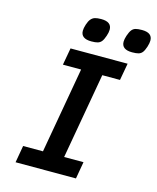

<svg xmlns="http://www.w3.org/2000/svg" viewBox="-135 -1029 915 1121"><g transform="rotate(15 322.5 -468.5)"><path d="M86.5 -103H206.5L298 -622H188L206.5 -725H551.5L533 -622H426L334.5 -103H451.5L433.5 0H68.5ZM249 -843.5Q249 -858.5 256 -881Q263.5 -904.5 273.8 -916.5Q284 -928.5 298.2 -932.8Q312.5 -937 335.5 -937Q399 -937 399 -889.5Q399 -873.5 391.5 -851.5Q383.5 -827.5 374.5 -816Q365.5 -804.5 351.5 -800.2Q337.5 -796 313 -796Q249 -796 249 -843.5ZM495.5 -843.5Q495.5 -858 502.5 -880Q511 -905 520.2 -917Q529.5 -929 543.5 -933Q557.5 -937 582 -937Q645 -937 645 -889.5Q645 -874.5 638 -852Q630 -827.5 621.2 -816Q612.5 -804.5 598.5 -800.2Q584.5 -796 559 -796Q495.5 -796 495.5 -843.5Z"/></g></svg>

Font: JuliaMono
Style: Bold Italic
Weight: 700
Italic angle: -9°
Monospace: yes
Designer: cormullion
Foundry: corm
Version: Version 0.057; ttfautohint (v1.8.4)